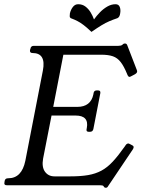

<svg xmlns="http://www.w3.org/2000/svg" viewBox="-34 -877 678 909"><path d="M594 -188Q603 -183 595 -170L478 4Q474 12 467 12Q463 12 459 9L456 4Q454 2 450.5 1Q447 0 439 0H-2Q-16 0 -13 -13L-12 -20Q-10 -33 4 -33H5Q69 -33 86 -116L169 -543Q185 -626 120 -626Q106 -626 108 -640L110 -646Q112 -660 126 -660H526Q538 -660 544 -664L550 -669Q552 -671 558 -671Q565 -671 568 -664L614 -545Q616 -540 615 -537Q614 -531 606 -526L589 -517Q582 -513 579 -513Q574 -513 570 -521L568 -526Q553 -563 537.5 -583Q522 -603 500.5 -610.5Q479 -618 445 -618H266L218 -371H332Q364 -371 383 -386Q402 -401 408 -430L409 -436Q411 -449 424 -449H430Q443 -449 441 -436L408 -266Q405 -253 392 -253H386Q373 -253 376 -266L377 -271Q388 -330 324 -330H210L170 -126Q163 -86 179 -64Q195 -42 224 -42H299Q348 -42 383 -48Q418 -54 446 -69Q474 -84 500 -112Q526 -140 557 -184L561 -190Q564 -195 569.5 -197Q575 -199 581 -195ZM411 -785Q423 -802 439 -818.5Q455 -835 474 -846Q493 -857 513 -857Q528 -857 533 -844Q538 -831 535 -814Q534 -806 531 -800Q528 -794 522 -791Q501 -784 483.5 -776.5Q466 -769 447 -757.5Q428 -746 399 -726Q378 -746 363 -757.5Q348 -769 334 -776.5Q320 -784 301 -791Q296 -794 296 -800Q296 -806 297 -814Q301 -831 311 -844Q321 -857 336 -857Q356 -857 370.5 -846Q385 -835 395 -818.5Q405 -802 411 -785Z"/></svg>

Font: Young Serif Light
Style: Italic
Weight: 300
Italic angle: -10.979°
Designer: Bastien Sozeau
Foundry: NBR — Bastien Sozeau
Version: Version 5.001